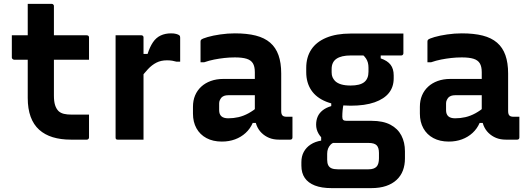

<svg xmlns="http://www.w3.org/2000/svg" viewBox="-20 -720 2730 990"><path d="M41 -538H427Q433 -538 436 -535Q439 -532 439 -527Q439 -506 439 -488Q439 -470 439 -451Q439 -432 439 -412H53Q51 -412 49 -413Q47 -414 45 -415.5Q43 -417 42 -419Q41 -421 41 -423Q41 -443 41 -462Q41 -481 41 -499Q41 -517 41 -538ZM439 -129Q439 -99 439 -69.5Q439 -40 439 -11Q439 -7 436 -3.5Q433 0 428 0Q418 0 407.5 0Q397 0 386.5 0Q376 0 366 0Q356 0 345 0Q293 0 252 -12.5Q211 -25 182 -51Q153 -77 138 -118Q123 -159 123 -215Q123 -264 123 -312Q123 -360 123 -408Q123 -456 123 -504Q123 -552 123 -600Q123 -626 123 -650.5Q123 -675 123 -700Q154 -700 185.5 -700Q217 -700 247 -700Q250 -700 252.5 -698.5Q255 -697 256.5 -694.5Q258 -692 258 -689Q258 -631 258 -573.5Q258 -516 258 -458Q258 -400 258 -342.5Q258 -285 258 -227Q258 -197 264 -178Q270 -159 282 -147Q293 -137 309.5 -133Q326 -129 350 -129Q363 -129 375.5 -129Q388 -129 401 -129Q414 -129 427 -129Z M701 -442H741Q753 -479 769 -502.5Q785 -526 808.5 -537Q832 -548 862 -548Q878 -548 888.5 -545Q899 -542 903 -539Q907 -536 908 -533.5Q909 -531 909 -526Q909 -510 909 -494.5Q909 -479 909 -464Q909 -449 909 -433.5Q909 -418 909 -402H890Q880 -405 868 -407Q856 -409 841 -409Q810 -409 786.5 -397Q763 -385 743 -363.5Q723 -342 701 -313ZM720 0Q698 0 675.5 0Q653 0 631 0Q609 0 587 0Q584 0 582 -0.5Q580 -1 578.5 -2.5Q577 -4 576.5 -6Q576 -8 576 -11Q576 -48 576 -89.5Q576 -131 576 -175Q576 -219 576 -263.5Q576 -308 576 -352.5Q576 -397 576 -440Q576 -468 576 -493Q576 -518 576 -538Q601 -538 623.5 -538Q646 -538 667.5 -538Q689 -538 709 -538Q713 -538 715 -536.5Q717 -535 718.5 -533Q720 -531 720 -527Q720 -481 720 -430Q720 -379 720 -326Q720 -273 720 -217.5Q720 -162 720 -107.5Q720 -53 720 0Z M1430 -341Q1430 -316 1430 -292.5Q1430 -269 1430 -244.5Q1430 -220 1430 -195.5Q1430 -171 1430 -148Q1430 -140 1431.5 -134Q1433 -128 1437 -124Q1440 -121 1445.5 -119.5Q1451 -118 1458 -118Q1461 -118 1463.5 -118Q1466 -118 1469 -118H1488Q1488 -91 1488 -64.5Q1488 -38 1488 -11Q1488 -6 1485 -3Q1482 0 1477 0Q1472 0 1452.5 0Q1433 0 1418 0Q1390 0 1368 -9Q1346 -18 1329 -34.5Q1312 -51 1303 -74Q1294 -97 1294 -126Q1294 -157 1294 -189Q1294 -221 1294 -252Q1294 -269 1294 -284.5Q1294 -300 1294 -316Q1294 -332 1294 -348Q1294 -377 1284 -393.5Q1274 -410 1251.5 -417Q1229 -424 1191 -424Q1163 -424 1136.5 -421Q1110 -418 1084.5 -413Q1059 -408 1033 -399H1014Q1014 -426 1014 -453Q1014 -480 1014 -506Q1014 -510 1015 -512Q1016 -514 1017 -515Q1023 -521 1050.5 -529Q1078 -537 1116 -542.5Q1154 -548 1191 -548Q1254 -548 1299 -536.5Q1344 -525 1373 -500Q1402 -475 1416 -435.5Q1430 -396 1430 -341ZM1110 -152Q1110 -131 1121.5 -120.5Q1133 -110 1157 -110Q1184 -110 1210 -116Q1236 -122 1261.5 -136Q1287 -150 1313 -172V-86H1283Q1270 -56 1246.5 -34.5Q1223 -13 1192 -1.5Q1161 10 1124 10Q1078 10 1044.5 -8Q1011 -26 993 -58.5Q975 -91 975 -134V-169Q975 -202 986 -228Q997 -254 1017.5 -273Q1038 -292 1067 -302.5Q1096 -313 1132 -313Q1167 -313 1200.5 -313Q1234 -313 1264.5 -313Q1295 -313 1322 -313Q1331 -313 1335.5 -297Q1340 -281 1341 -261.5Q1342 -242 1342 -229Q1310 -229 1280 -229Q1250 -229 1219.5 -229Q1189 -229 1157 -229Q1145 -229 1136.5 -226Q1128 -223 1122 -217Q1117 -211 1113.5 -203.5Q1110 -196 1110 -187Z M1610 -77Q1610 -100 1618 -118.5Q1626 -137 1643.5 -151Q1661 -165 1688 -173V-205L1751 -181Q1748 -166 1746.5 -150.5Q1745 -135 1745 -118Q1745 -106 1750 -101.5Q1755 -97 1767 -97H1896Q1955 -97 1993 -77Q2031 -57 2049.5 -21.5Q2068 14 2068 60V97Q2068 131 2057.5 159Q2047 187 2025 207.5Q2003 228 1970.5 239Q1938 250 1894 250H1690Q1638 250 1603.5 236.5Q1569 223 1551.5 197.5Q1534 172 1534 134V116Q1534 86 1546.5 63Q1559 40 1582 25Q1605 10 1636 5V-33L1710 12Q1693 17 1684.5 26Q1676 35 1671.5 46.5Q1667 58 1667 73V104Q1667 121 1672.5 132Q1678 143 1690 148Q1702 153 1722 153H1880Q1895 153 1905 149.5Q1915 146 1921 140Q1928 133 1931 121.5Q1934 110 1934 96V69Q1934 41 1922 29Q1910 17 1880 17H1700Q1677 17 1656.5 4.5Q1636 -8 1623 -30Q1610 -52 1610 -77ZM1849 -439 1943 -446V-419Q1978 -407 1994 -386Q2010 -365 2010 -331V-316Q2010 -272 1985.5 -241Q1961 -210 1911.5 -192.5Q1862 -175 1788 -175Q1714 -175 1662.5 -195.5Q1611 -216 1585 -255Q1559 -294 1559 -348V-370Q1559 -425 1585 -464.5Q1611 -504 1662.5 -525.5Q1714 -547 1788 -547Q1856 -547 1924 -547Q1992 -547 2060 -547Q2060 -522 2060 -496.5Q2060 -471 2060 -445Q2060 -441 2057 -437.5Q2054 -434 2049 -434Q2006 -434 1965 -434Q1924 -434 1881 -434Q1838 -434 1788 -434Q1740 -434 1715 -417Q1690 -400 1690 -364V-347Q1690 -332 1694.5 -322Q1699 -312 1707 -303Q1719 -291 1739 -285Q1759 -279 1788 -279Q1836 -279 1858 -296.5Q1880 -314 1880 -350V-371Q1880 -385 1877 -396.5Q1874 -408 1867.5 -418Q1861 -428 1849 -439Z M2600 -341Q2600 -316 2600 -292.5Q2600 -269 2600 -244.5Q2600 -220 2600 -195.5Q2600 -171 2600 -148Q2600 -140 2601.5 -134Q2603 -128 2607 -124Q2610 -121 2615.5 -119.5Q2621 -118 2628 -118Q2631 -118 2633.5 -118Q2636 -118 2639 -118H2658Q2658 -91 2658 -64.5Q2658 -38 2658 -11Q2658 -6 2655 -3Q2652 0 2647 0Q2642 0 2622.5 0Q2603 0 2588 0Q2560 0 2538 -9Q2516 -18 2499 -34.5Q2482 -51 2473 -74Q2464 -97 2464 -126Q2464 -157 2464 -189Q2464 -221 2464 -252Q2464 -269 2464 -284.5Q2464 -300 2464 -316Q2464 -332 2464 -348Q2464 -377 2454 -393.5Q2444 -410 2421.5 -417Q2399 -424 2361 -424Q2333 -424 2306.5 -421Q2280 -418 2254.5 -413Q2229 -408 2203 -399H2184Q2184 -426 2184 -453Q2184 -480 2184 -506Q2184 -510 2185 -512Q2186 -514 2187 -515Q2193 -521 2220.5 -529Q2248 -537 2286 -542.5Q2324 -548 2361 -548Q2424 -548 2469 -536.5Q2514 -525 2543 -500Q2572 -475 2586 -435.5Q2600 -396 2600 -341ZM2280 -152Q2280 -131 2291.5 -120.5Q2303 -110 2327 -110Q2354 -110 2380 -116Q2406 -122 2431.5 -136Q2457 -150 2483 -172V-86H2453Q2440 -56 2416.5 -34.5Q2393 -13 2362 -1.5Q2331 10 2294 10Q2248 10 2214.5 -8Q2181 -26 2163 -58.5Q2145 -91 2145 -134V-169Q2145 -202 2156 -228Q2167 -254 2187.5 -273Q2208 -292 2237 -302.5Q2266 -313 2302 -313Q2337 -313 2370.5 -313Q2404 -313 2434.5 -313Q2465 -313 2492 -313Q2501 -313 2505.5 -297Q2510 -281 2511 -261.5Q2512 -242 2512 -229Q2480 -229 2450 -229Q2420 -229 2389.5 -229Q2359 -229 2327 -229Q2315 -229 2306.5 -226Q2298 -223 2292 -217Q2287 -211 2283.5 -203.5Q2280 -196 2280 -187Z"/></svg>

Font: Recursive
Style: Bold
Weight: 700
Version: Version 1.085